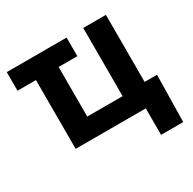

<svg xmlns="http://www.w3.org/2000/svg" viewBox="-149 -671 987 981"><g transform="rotate(-30 344.5 -180.0)"><path d="M361.3 -515.6V-405.8H8.3V-515.6ZM117.2 0V-515.6H251V-113.3H459.5V-515.6H593.3V0ZM530.8 156.2V0H490.2V-120.1H666.5L661.6 156.2Z"/></g></svg>

Font: Inter Cardless Display
Style: Bold
Weight: 700
Designer: Rasmus Andersson
Foundry: rsms
Version: Version 4.001;git-9221beed3